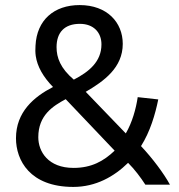

<svg xmlns="http://www.w3.org/2000/svg" viewBox="-20 -728 705 757"><path d="M43 -183C43 -286 113 -346 189 -385C150 -425 127 -466 121 -507C119 -521 119 -534 120 -548C125 -649 193 -708 294 -708C402 -708 464 -640 464 -555C464 -461 390 -408 318 -366L476 -202C501 -245 516 -298 523 -345L604 -336C592 -277 572 -209 536 -152C582 -103 626 -44 650 0H553C535 -28 511 -60 485 -86C430 -32 358 9 269 9C98 9 43 -96 43 -183ZM131 -187C131 -130 170 -66 270 -66C341 -66 389 -93 432 -134L239 -337C189 -310 131 -274 131 -187ZM380 -553C380 -600 349 -634 295 -634C234 -634 203 -600 203 -542C203 -501 218 -459 271 -414C331 -445 380 -485 380 -553Z"/></svg>

Font: Repo Medium
Style: Regular
Weight: 500
Designer: Stefan Peev
Foundry: Context Ltd
Version: Version 1.502